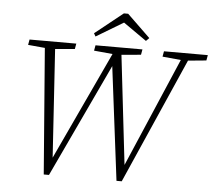

<svg xmlns="http://www.w3.org/2000/svg" viewBox="-57 -913 1105 986"><g transform="rotate(5 495.0 -420.0)"><path d="M759 -646 764 -674H990L985 -646L891 -637L606 10H579L506 -575L231 10H204L153 -638L66 -646L71 -674H312L307 -646L206 -637L242 -80L502 -637L406 -646L411 -674H653L648 -646L548 -637L613 -75L854 -637ZM564 -850 683 -735 667 -719 547 -803 407 -719 398 -735 542 -850Z"/></g></svg>

Font: Source Serif Pro Light
Style: Italic
Weight: 300
Italic angle: -12°
Designer: Frank Grießhammer
Foundry: Adobe Systems Incorporated
Version: Version 3.001;hotconv 1.0.111;makeotfexe 2.5.65597